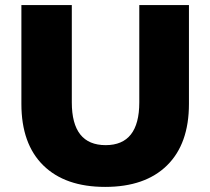

<svg xmlns="http://www.w3.org/2000/svg" viewBox="-20 -720 826 754"><path d="M64 -312V-700H262V-318Q262 -150 395 -150Q527 -150 527 -318V-700H722V-312Q722 -155 636 -70.5Q550 14 393 14Q236 14 150 -70.5Q64 -155 64 -312Z"/></svg>

Font: CMG Sans ExtraBold
Style: Regular
Weight: 800
Designer: Julieta Ulanovsky
Foundry: Julieta Ulanovsky
Version: Version 7.200